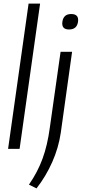

<svg xmlns="http://www.w3.org/2000/svg" viewBox="-20 -828 471 1068"><path d="M364 -664Q321 -664 327 -707Q333 -750 376 -750Q420 -750 414 -707Q408 -664 364 -664ZM141 199Q189 130 216.5 55Q244 -20 257 -117L317 -540H381L318 -89Q306 -7 271 72.5Q236 152 183 220ZM139 -808H203L89 0H25Z"/></svg>

Font: Plata Sans Light
Style: Italic
Weight: 300
Italic angle: -8°
Designer: Pablo Impallari, Andres Torresi, & Cristiano Sobral
Foundry: Pablo Impallari, Andres Torresi, & Cristiano Sobral
Version: Version 1.00;December 28, 2019;FontCreator 12.0.0.2547 64-bi